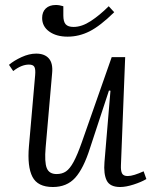

<svg xmlns="http://www.w3.org/2000/svg" viewBox="-20 -736 620 770"><path d="M16 -476Q36 -493 66.5 -507Q97 -521 125 -521Q159 -521 176 -501.5Q193 -482 189 -442L163 -144Q158 -86 167.5 -62Q177 -38 207 -38Q229 -38 244.5 -48.5Q260 -59 275 -86.5Q290 -114 308 -165L428 -507H482L465 -73Q464 -51 469.5 -40.5Q475 -30 492 -30Q504 -30 520 -35Q536 -40 556 -49L567 -18Q547 -6 516 4Q485 14 462 14Q421 14 408 -12Q395 -38 399 -86L423 -372L417 -373L341 -142Q315 -60 281.5 -23Q248 14 192 14Q131 14 110 -27Q89 -68 96 -149L121 -435Q123 -458 118 -467.5Q113 -477 96 -477Q66 -477 33 -451ZM251 -589Q206 -589 177.5 -609.5Q149 -630 149 -664Q149 -688 163.5 -702Q178 -716 204 -716Q218 -716 234 -711V-674Q234 -649 243.5 -638.5Q253 -628 275 -628Q308 -628 344 -651.5Q380 -675 416 -711L438 -687Q382 -632 339.5 -610.5Q297 -589 251 -589Z"/></svg>

Font: Literata 36pt Light
Style: Italic
Weight: 300
Italic angle: -2°
Designer: Latin by Veronika Burian and Jose Scaglione. Greek by Irene Vlachou. Cyrillic by Vera Evstafieva
Foundry: TypeTogether
Version: Version 3.002